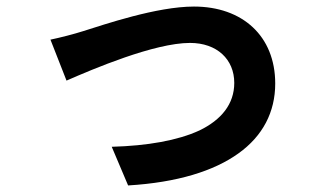

<svg xmlns="http://www.w3.org/2000/svg" viewBox="-20 -541 980 586"><path d="M589 -143C522 -112 429 -96 321 -93L371 25C521 16 633 -19 708 -73C782 -126 820 -199 820 -286C820 -431 720 -521 572 -521C458 -521 298 -466 234 -446C206 -437 163 -426 134 -420L183 -295C263 -330 451 -410 560 -410C642 -410 695 -360 695 -288C695 -223 655 -175 589 -143Z"/></svg>

Font: GenSekiGothic2 TW B
Style: Regular
Weight: 700
Version: Version 2.100;PS 2.1;hotconv 16.6.51;makeotf.lib2.5.65220 DE